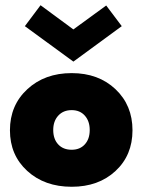

<svg xmlns="http://www.w3.org/2000/svg" viewBox="-20 -702 561 734"><path d="M75 -602 135 -682 260.5 -589.5 386 -681 445.5 -602 260.5 -466.5ZM254 12Q150.5 12 84.2 -48.5Q18 -109 18 -204Q18 -299.5 84.5 -361Q151 -422.5 254 -422.5Q356.5 -422.5 421.5 -361Q486.5 -299.5 486.5 -204Q486.5 -108.5 421.5 -48.2Q356.5 12 254 12ZM254 -129.5Q285.5 -129.5 304.2 -150Q323 -170.5 323 -205Q323 -239 304.2 -260Q285.5 -281 254 -281Q222 -281 202.8 -260Q183.5 -239 183.5 -205Q183.5 -170.5 202.5 -150Q221.5 -129.5 254 -129.5Z"/></svg>

Font: League Spartan ExtraBold
Style: Regular
Weight: 800
Foundry: The League of Moveable Type
Version: Version 2.002